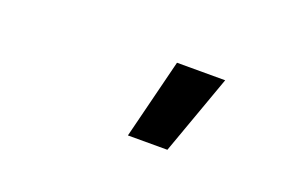

<svg xmlns="http://www.w3.org/2000/svg" viewBox="-39 -854 527 352"><g transform="rotate(20 225.0 -678.0)"><path d="M222 -600 261 -756H355L299 -600Z"/></g></svg>

Font: Iosevka Etoile Semibold
Style: Italic
Weight: 600
Italic angle: -9°
Designer: Belleve Invis
Foundry: Belleve Invis
Version: Version 22.1.2; ttfautohint (v1.8.4)